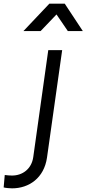

<svg xmlns="http://www.w3.org/2000/svg" viewBox="-147 -810 473 1050"><path d="M-81 220C12 220 94 163 110 52L193 -536H117L35 48C26 115 -25 150 -81 150C-92 150 -107 149 -121 147L-127 215C-117 218 -92 220 -81 220ZM-19 -640H75L162 -731L224 -640H306L207 -790H123Z"/></svg>

Font: Mluvka
Style: Italic
Weight: 400
Italic angle: -8°
Designer: Modified by Jiří Krblich, Original typeface by Gumpita Rahayu
Foundry: Gumpita Rahayu & Jiří Krblich
Version: Version 2.000;Glyphs 3.1.1 (3134)